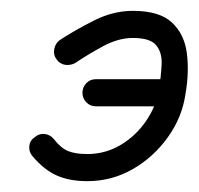

<svg xmlns="http://www.w3.org/2000/svg" viewBox="-20 -309 366 354"><path d="M157 -113Q146 -113 139 -120.5Q132 -128 132 -138Q132 -148 139 -155.5Q146 -163 157 -163Q192 -163 226.5 -163Q261 -163 296 -163Q296 -163 296 -163Q296 -163 296 -163Q306 -163 313.5 -155.5Q321 -148 321 -138Q321 -128 313.5 -120.5Q306 -113 296 -113Q261 -113 226.5 -113Q192 -113 157 -113Q157 -113 157 -113Q157 -113 157 -113ZM84 -200Q78 -208 80 -218.5Q82 -229 90 -235Q119 -254 154 -271.5Q189 -289 225 -289Q274 -289 297 -267.5Q320 -246 324.5 -211Q329 -176 322 -136Q316 -93 289.5 -56Q263 -19 224.5 3Q186 25 141 25Q108 25 84.5 14.5Q61 4 40 -21Q33 -29 34 -39.5Q35 -50 44 -56Q52 -63 62 -62Q72 -61 79 -53Q92 -36 105.5 -30.5Q119 -25 141 -25Q174 -25 202 -41.5Q230 -58 249 -85.5Q268 -113 273 -144Q277 -169 278 -190.5Q279 -212 268 -225.5Q257 -239 225 -239Q198 -239 169.5 -223.5Q141 -208 119 -193Q110 -188 100 -189.5Q90 -191 84 -200Z"/></svg>

Font: FRB American Cursive Semibold
Style: Italic
Weight: 600
Italic angle: -25°
Version: Version 2.0;Modular Font Editor K font №1